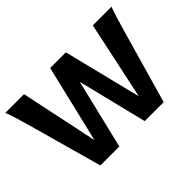

<svg xmlns="http://www.w3.org/2000/svg" viewBox="-125 -1012 1311 1311"><g transform="rotate(-45 530.5 -356.5)"><path d="M520.5 -502.9 399.4 0H216.3L67.4 -534.7Q34.2 -654.8 11.2 -712.9H191.9L310.1 -150.4L444.3 -712.9H595.7L735.8 -148.4L856 -712.9H1036.6Q1025.4 -684.1 1013.9 -647Q1002.4 -609.9 980.5 -534.7L827.6 0H644.5Z"/></g></svg>

Font: Lesson One Extra
Style: Regular
Weight: 800
Designer: But Ko, Victor Gaultney, Annie Olsen, Julie Remington, Don Collingsworth, Eric Hays, Becca Hirsbrunner
Version: Version 1.100